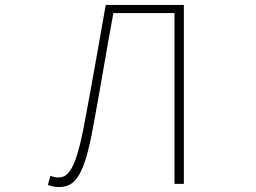

<svg xmlns="http://www.w3.org/2000/svg" viewBox="-20 -746 1040 779"><path d="M218 13C283 13 321 -27 358 -232C387 -386 411 -538 440 -693H688V0H726V-726H409C378 -551 352 -400 321 -237C286 -53 255 -26 216 -26C205 -26 196 -28 185 -33L174 4C191 11 207 13 218 13Z"/></svg>

Font: Harano Aji Gothic CN ExtraLight
Style: Regular
Weight: 250
Foundry: Masamichi Hosoda
Version: HaranoAjiGothicCN-ExtraLight version 20230610;ttx 4.39.4